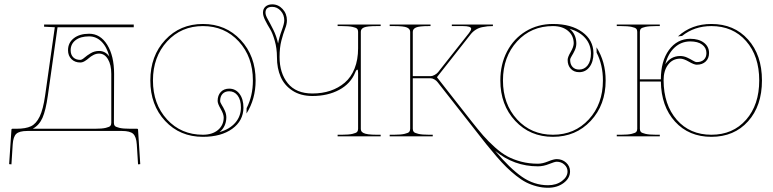

<svg xmlns="http://www.w3.org/2000/svg" viewBox="-20 -634 3596 893"><path d="M488.8 -370.6Q476.6 -416.5 451.9 -440.7Q427.2 -464.8 394.5 -464.8Q354 -464.8 331.3 -447Q308.6 -429.2 308.6 -400.4Q308.6 -379.4 320.6 -367.4Q332.5 -355.5 353.5 -355.5Q360.8 -355.5 372.6 -365.7Q384.3 -376 401.9 -386.5Q419.4 -397 440.9 -397Q470.2 -397 488.8 -370.6ZM185.1 -520H602.1V-507.3H247.6L202.6 -189.9Q192.9 -120.6 177.7 -86.2Q162.6 -51.8 132.3 -35.2H422.4Q454.6 -35.2 471.9 -39.3Q489.3 -43.5 493.4 -48.6Q497.6 -53.7 497.6 -62.5V-290Q497.6 -333 481.9 -358.9Q466.3 -384.8 440.9 -384.8Q427.2 -384.8 414.6 -378.2Q401.9 -371.6 393.6 -364Q385.3 -356.4 374.5 -349.9Q363.8 -343.3 353.5 -343.3Q328.1 -343.3 312.3 -359.1Q296.4 -375 296.4 -400.4Q296.4 -435.1 323.2 -456.1Q350.1 -477.1 394.5 -477.1Q446.8 -477.1 478.8 -425.5Q510.7 -374 510.7 -290L509.8 -62.5Q509.8 -53.7 513.9 -48.6Q518.1 -43.5 535.4 -39.3Q552.7 -35.2 585 -35.2H617.2Q622.1 -35.2 622.1 -30.3L632.3 129.4L622.1 130.4L616.2 37.6Q613.8 2 599.4 -11.5Q585 -24.9 547.4 -24.9H107.4Q70.3 -24.9 55.9 -11.7Q41.5 1.5 39.1 37.6L33.2 130.4L22.5 129.4L33.2 -30.3Q33.2 -35.2 38.1 -35.2H56.6Q100.1 -35.2 124.3 -46.9Q148.4 -58.6 164.6 -92Q180.7 -125.5 189.9 -189.9L234.9 -507.3L185.1 -509.8Z M1001 -19.5Q1048.3 -33.2 1074.2 -63Q1100.1 -92.8 1100.6 -133.3Q1100.6 -169.4 1085.4 -189.5Q1070.3 -209.5 1045.9 -209.5Q1026.4 -209.5 1015.1 -197.5Q1003.9 -185.5 1003.9 -164.6Q1003.9 -157.7 1011.2 -146.2Q1018.6 -134.8 1025.6 -119.4Q1032.7 -104 1032.7 -86.9Q1031.7 -44.4 1001 -19.5ZM1168.9 -259.8Q1168.9 -173.3 1126.5 -106L1127 -130.9Q1156.2 -188 1156.2 -259.8Q1156.2 -369.6 1090.6 -441.2Q1024.9 -512.7 923.8 -512.7Q822.8 -512.7 757.1 -441.2Q691.4 -369.6 691.4 -259.8Q691.4 -149.9 756.8 -78.6Q822.3 -7.3 923.8 -7.3Q967.3 -7.3 993.7 -29.3Q1020 -51.3 1020.5 -86.9Q1020.5 -103.5 1006.3 -127.7Q992.2 -151.9 992.2 -164.6Q992.2 -190.4 1006.8 -206.1Q1021.5 -221.7 1045.9 -221.7Q1075.7 -221.7 1094 -197.5Q1112.3 -173.3 1112.3 -133.3Q1111.8 -72.3 1060.1 -34.9Q1008.3 2.4 923.8 2.4Q816.9 2.4 748 -71.5Q679.2 -145.5 679.2 -259.8Q679.2 -374 748.3 -448.2Q817.4 -522.5 923.8 -522.5Q1030.3 -522.5 1099.6 -448Q1168.9 -373.5 1168.9 -259.8Z M1273.4 -431.6Q1278.3 -460 1290.3 -492.2Q1302.2 -524.4 1302.2 -539.1Q1302.2 -565.4 1285.6 -583.7Q1269 -602.1 1246.1 -602.1Q1214.8 -602.1 1214.8 -575.2Q1214.8 -563 1225.6 -544.2Q1236.3 -525.4 1251.2 -495.6Q1266.1 -465.8 1273.4 -431.6ZM1550.3 -520H1750.5V-512.7H1732.9Q1687.5 -512.7 1672.9 -506.3Q1658.2 -500 1658.2 -486.3V-35.2Q1658.2 -28.8 1660.4 -24.4Q1662.6 -20 1669.7 -15.9Q1676.8 -11.7 1692.6 -9.5Q1708.5 -7.3 1732.9 -7.3H1750.5V0H1550.3V-7.3H1570.3Q1602.5 -7.3 1619.9 -11.5Q1637.2 -15.6 1641.4 -21Q1645.5 -26.4 1645.5 -35.2V-294.4Q1645.5 -310.1 1642.1 -310.1Q1637.2 -310.1 1632.3 -297.4Q1610.8 -244.6 1557.6 -216.1Q1504.4 -187.5 1433.1 -187.5Q1378.4 -187.5 1340.6 -212.2Q1302.7 -236.8 1285.4 -276.6Q1268.1 -316.4 1268.1 -367.7Q1268.1 -409.2 1257.8 -444.8Q1247.6 -480.5 1235.6 -499.8Q1223.6 -519 1213.4 -539.6Q1203.1 -560.1 1203.1 -575.2Q1203.1 -592.8 1214.8 -603.3Q1226.6 -613.8 1246.1 -613.8Q1274.4 -613.8 1294.4 -592Q1314.5 -570.3 1314.5 -539.1Q1314.5 -521.5 1305.9 -499.8Q1297.4 -478 1288.8 -445.3Q1280.3 -412.6 1280.3 -369.1Q1280.3 -293.9 1318.6 -246.6Q1356.9 -199.2 1433.1 -199.2Q1478.5 -199.2 1516.4 -211.9Q1554.2 -224.6 1583.5 -249.5Q1612.8 -274.4 1629.2 -315.4Q1645.5 -356.4 1645.5 -409.2V-486.3Q1645.5 -495.1 1640.9 -500.2Q1636.2 -505.4 1619.1 -509Q1602.1 -512.7 1570.3 -512.7H1550.3Z M2282.7 67.4Q2351.1 148.9 2407.5 188.2Q2463.9 227.5 2528.8 227.5Q2567.4 227.5 2593.5 208Q2619.6 188.5 2619.6 163.1Q2619.6 145 2605 131.6Q2590.3 118.2 2569.3 118.2Q2560.1 118.2 2533.7 128.9Q2507.3 139.6 2481.9 139.6Q2370.1 139.6 2282.7 67.4ZM1792.5 -520H1982.4V-512.7H1975.1Q1929.7 -512.7 1914.8 -506.1Q1899.9 -499.5 1899.9 -485.8V-279.8H1983.4Q1991.2 -279.8 2001.7 -285.6Q2012.2 -291.5 2017.6 -298.3L2161.1 -480Q2171.4 -493.2 2171.4 -500Q2171.4 -512.7 2133.3 -512.7H2081.5V-520H2272.5V-512.7Q2258.3 -512.7 2248 -511.7Q2237.8 -510.7 2222.2 -507.6Q2206.5 -504.4 2192.9 -495.8Q2179.2 -487.3 2168.9 -474.1L2012.2 -274.9L2171.9 -71.3Q2204.6 -29.8 2227.8 -3.2Q2251 23.4 2281.5 50.8Q2312 78.1 2340.1 93.3Q2368.2 108.4 2404.3 117.9Q2440.4 127.4 2481.9 127.4Q2503.4 127.4 2529.3 116.7Q2555.2 106 2569.3 106Q2595.2 106 2613.3 122.6Q2631.3 139.2 2631.3 163.1Q2631.3 194.8 2601.6 217Q2571.8 239.3 2528.8 239.3Q2502 239.3 2475.8 232.4Q2449.7 225.6 2427.2 214.1Q2404.8 202.6 2380.4 183.1Q2356 163.6 2335.2 143.3Q2314.5 123 2288.8 93.3Q2263.2 63.5 2241.9 36.9Q2220.7 10.3 2191.4 -27.3Q2171.9 -52.7 2161.6 -65.4L2015.1 -252Q2010.7 -258.3 2001 -264.2Q1991.2 -270 1983.4 -270H1899.9V-35.2Q1899.9 -26.4 1904.1 -21Q1908.2 -15.6 1925.5 -11.5Q1942.9 -7.3 1975.1 -7.3H1992.7V0H1792.5V-7.3H1812.5Q1844.7 -7.3 1862.1 -11.5Q1879.4 -15.6 1883.5 -21Q1887.7 -26.4 1887.7 -35.2V-485.8Q1887.7 -499.5 1872.8 -506.1Q1857.9 -512.7 1812.5 -512.7H1792.5Z M2628.9 -500.5Q2659.7 -475.6 2660.6 -433.1Q2660.6 -416 2653.6 -400.6Q2646.5 -385.3 2639.2 -373.8Q2631.8 -362.3 2631.8 -355.5Q2631.8 -334.5 2643.1 -322.5Q2654.3 -310.5 2673.8 -310.5Q2698.2 -310.5 2713.4 -330.3Q2728.5 -350.1 2728.5 -386.2Q2728 -426.8 2702.4 -456.5Q2676.8 -486.3 2628.9 -500.5ZM2551.8 -522.5Q2636.2 -522.5 2688 -485.1Q2739.7 -447.8 2740.2 -386.7Q2740.2 -346.7 2721.9 -322.5Q2703.6 -298.3 2673.8 -298.3Q2649.4 -298.3 2634.8 -314Q2620.1 -329.6 2620.1 -355.5Q2620.1 -368.2 2634.3 -392.3Q2648.4 -416.5 2648.4 -433.1Q2647.9 -468.8 2621.6 -490.7Q2595.2 -512.7 2551.8 -512.7Q2450.2 -512.7 2384.8 -441.2Q2319.3 -369.6 2319.3 -259.8Q2319.3 -149.9 2385 -78.6Q2450.7 -7.3 2551.8 -7.3Q2652.8 -7.3 2718.5 -78.6Q2784.2 -149.9 2784.2 -259.8Q2784.2 -332 2754.9 -389.2L2754.4 -414.1Q2796.9 -346.7 2796.9 -259.8Q2796.9 -146 2727.5 -71.8Q2658.2 2.4 2551.8 2.4Q2445.3 2.4 2376.2 -71.8Q2307.1 -146 2307.1 -259.8Q2307.1 -335 2338.4 -394.8Q2369.6 -454.6 2425.5 -488.5Q2481.4 -522.5 2551.8 -522.5Z M3074.2 -335Q3099.1 -373 3143.1 -373.5Q3160.2 -373.5 3175.5 -366.5Q3190.9 -359.4 3202.4 -352.3Q3213.9 -345.2 3220.7 -345.2Q3241.7 -345.2 3253.7 -356.4Q3265.6 -367.7 3265.6 -387.2Q3265.6 -411.6 3245.8 -426.5Q3226.1 -441.4 3189.9 -441.4Q3147.9 -440.9 3117.7 -413.1Q3087.4 -385.3 3074.2 -335ZM3066.4 -260.7Q3066.9 -146.5 3127.7 -76.9Q3188.5 -7.3 3288.6 -7.3Q3388.7 -7.3 3450 -76.9Q3511.2 -146.5 3511.2 -259.8Q3511.2 -373.5 3450 -443.1Q3388.7 -512.7 3288.6 -512.7Q3209.5 -512.7 3152.3 -466.8L3133.3 -464.8Q3196.3 -522.5 3288.6 -522.5Q3394.5 -522.5 3459.2 -450.2Q3523.9 -377.9 3523.9 -259.8Q3523.9 -141.6 3459.2 -69.6Q3394.5 2.4 3288.6 2.4Q3184.1 2.4 3119.6 -68.4Q3055.2 -139.2 3053.7 -254.9H2956.1V-35.2Q2956.1 -26.4 2960.2 -21Q2964.4 -15.6 2981.7 -11.5Q2999 -7.3 3031.2 -7.3H3048.8V0H2848.6V-7.3H2868.7Q2900.9 -7.3 2918.2 -11.5Q2935.5 -15.6 2939.7 -21Q2943.8 -26.4 2943.8 -35.2V-486.3Q2943.8 -495.1 2939.2 -500.2Q2934.6 -505.4 2917.5 -509Q2900.4 -512.7 2868.7 -512.7H2848.6V-520H3048.8V-512.7H3031.2Q2999.5 -512.7 2982.4 -509Q2965.3 -505.4 2960.7 -500.2Q2956.1 -495.1 2956.1 -486.3V-265.1H3053.7Q3053.7 -349.6 3091.3 -401.4Q3128.9 -453.1 3189.9 -453.6Q3230 -453.6 3253.9 -435.5Q3277.8 -417.5 3277.8 -387.2Q3277.8 -362.8 3262.2 -347.9Q3246.6 -333 3220.7 -333Q3208 -333 3183.8 -347.2Q3159.7 -361.3 3143.1 -361.3Q3107.9 -360.8 3087.2 -333Q3066.4 -305.2 3066.4 -260.7Z"/></svg>

Font: ZnikomitNo24
Style: Thin
Weight: 300
Designer: gluk
Foundry: gluk
Version: Version 0.55